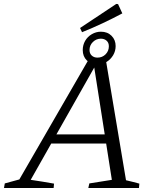

<svg xmlns="http://www.w3.org/2000/svg" viewBox="-27 -943 783 963"><path d="M605 -39Q623 -35 640 -30.5Q657 -26 672 -22L670 0H416L421 -23L534 -41L442 -628L458 -626L127 -41Q156 -37 185.5 -32Q215 -27 244 -22L242 0H-7L-3 -23L70 -43L423 -654H502ZM201 -223 224 -269H538L544 -223ZM462 -620Q429 -620 408.5 -640Q388 -660 388 -692Q388 -717 400 -738Q412 -759 433.5 -771.5Q455 -784 479 -784Q512 -784 532.5 -763.5Q553 -743 553 -712Q553 -687 540.5 -666Q528 -645 507.5 -632.5Q487 -620 462 -620ZM462 -654Q486 -654 502.5 -670.5Q519 -687 519 -711Q519 -729 507.5 -739Q496 -749 479 -749Q456 -749 439 -732.5Q422 -716 422 -692Q422 -675 433 -664.5Q444 -654 462 -654ZM384.5 -781.5 374.6 -802.6 556.2 -923.3 565.2 -922.3 586.5 -875.9Q537.5 -849.8 487.7 -826.4Q438 -803 384.5 -781.5Z"/></svg>

Font: Piazzolla 8pt ExtraLight
Style: Italic
Weight: 250
Italic angle: -11.3°
Designer: Juan Pablo del Peral
Foundry: Huerta Tipografica
Version: Version 2.001